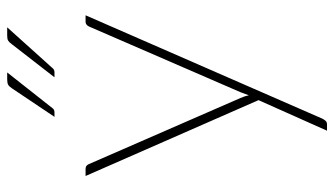

<svg xmlns="http://www.w3.org/2000/svg" viewBox="-218 -533 930 534"><g transform="rotate(-90 247.0 -266.0)"><path d="M471.5 -493 184 165.5Q181.5 170.5 178 174.5Q174.5 178.5 168 178.5H150.5L235.5 -12L24.5 -493H44.5Q50 -493 53.2 -490Q56.5 -487 57.5 -484L241.5 -62Q246.5 -51 249 -39Q252.5 -49.5 257.5 -62L440.5 -484Q442.5 -488 445.8 -490.5Q449 -493 453 -493ZM312.5 -711 213.5 -585.5Q209.5 -579.5 201.5 -579.5H189L268.5 -698Q273.5 -705.5 278.2 -708.2Q283 -711 293 -711ZM438 -711 325 -585.5Q320.5 -579.5 313 -579.5H299L391 -698Q396.5 -705.5 400.8 -708.2Q405 -711 415 -711Z"/></g></svg>

Font: Lato ExtraLight
Style: Regular
Weight: 275
Designer: Lukasz Dziedzic with Adam Twardoch and Botio Nikoltchev
Foundry: tyPoland Lukasz Dziedzic
Version: Version 2.015; 2015-08-06; http://www.latofonts.com/